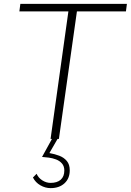

<svg xmlns="http://www.w3.org/2000/svg" viewBox="-20 -717 675 991"><path d="M241 0 333 -658H80L85 -697H635L630 -658H377L284 0ZM241 254Q214 254 188.5 239.5Q163 225 150 199L169 180Q178 201 198.5 214Q219 227 241 227Q275 227 293.5 210.5Q312 194 312 163Q312 141 300 127Q288 113 269.5 106Q251 99 231.5 96.5Q212 94 197 93L251 -5H280L235 73Q263 78 286.5 87Q310 96 325 114Q340 132 340 162Q340 204 313 229Q286 254 241 254Z"/></svg>

Font: Hanken Grotesk ExtraLight
Style: Italic
Weight: 250
Italic angle: -8°
Designer: Alfredo Marco Pradil
Foundry: Hanken Design Co.
Version: Version 3.013